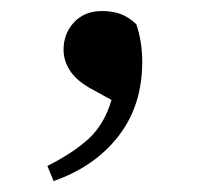

<svg xmlns="http://www.w3.org/2000/svg" viewBox="-20 -147 372 348"><path d="M77.1 181.2 65.9 153.8Q113.3 129.9 141.4 103.8Q169.4 77.6 182.1 34.2L142.1 12.2Q117.2 -2.4 106.2 -20Q95.2 -37.6 95.2 -57.1Q95.2 -86.4 114.3 -106.7Q133.3 -127 165 -127Q183.1 -127 198 -121.8Q212.9 -116.7 227.1 -103Q237.8 -71.3 237.8 -35.2Q237.8 44.4 194.6 99.9Q151.4 155.3 77.1 181.2Z"/></svg>

Font: Source Han Serif TW SemiBold
Style: Regular
Weight: 600
Designer: Ryoko NISHIZUKA Ë•øÂ°öÊ∂ºÂ≠ê (kana & ideographs); Frank Grie√ühammer (Latin, Greek & Cyrillic); Wenlong ZHANG Âº†ÊñáÈæô 
Foundry: Adobe
Version: Version 2.003;hotconv 1.1.1;makeotfexe 2.6.0